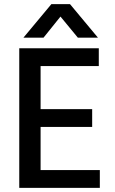

<svg xmlns="http://www.w3.org/2000/svg" viewBox="-20 -907 554 927"><path d="M190 -725H93L228 -887H318L453 -725H356L272 -827ZM462 0H73V-674H457V-588H176V-380H425V-294H176V-86H462Z"/></svg>

Font: Hind Mysuru Medium
Style: Regular
Weight: 500
Designer: Manushi Parikh, Hitesh Malaviya
Foundry: Indian Type Foundry
Version: Version 0.703;PS 1.0;hotconv 1.0.86;makeotf.lib2.5.63406